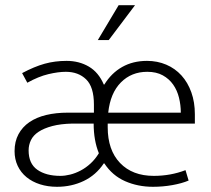

<svg xmlns="http://www.w3.org/2000/svg" viewBox="-20 -710 811 738"><path d="M729 -235H394V-221Q394 -133 441.5 -83.5Q489 -34 571 -34Q636 -34 693 -56L705 -16Q679 -5 642.5 1.5Q606 8 568 8Q510 8 461 -13.5Q412 -35 381 -82H379Q349 -37 302 -14.5Q255 8 199 8Q164 8 134 -1.5Q104 -11 82 -29Q60 -47 48 -72.5Q36 -98 36 -129Q36 -166 51 -194Q66 -222 93 -240.5Q120 -259 157.5 -268Q195 -277 241 -277H341V-308Q341 -376 311 -405Q281 -434 233 -434Q204 -434 166 -425Q128 -416 85 -392L65 -429Q112 -454 151.5 -465Q191 -476 236 -476Q284 -476 321.5 -454Q359 -432 379 -385H381Q408 -429 449.5 -452.5Q491 -476 545 -476Q585 -476 619 -461.5Q653 -447 677.5 -420Q702 -393 715.5 -355Q729 -317 729 -271ZM90 -132Q90 -81 123.5 -57.5Q157 -34 212 -34Q230 -34 250 -39Q270 -44 290 -54.5Q310 -65 328 -81.5Q346 -98 360 -121Q340 -170 340 -235H258Q213 -234 181 -225.5Q149 -217 128.5 -203.5Q108 -190 99 -171.5Q90 -153 90 -132ZM675 -277Q675 -306 668 -334.5Q661 -363 645.5 -385Q630 -407 605.5 -420.5Q581 -434 546 -434Q485 -434 444.5 -393Q404 -352 396 -277ZM499 -690 398 -556H356L436 -690Z"/></svg>

Font: Ek Mukta ExtraLight
Style: Regular
Weight: 275
Designer: Girish Dalvi and Yashodeep Gholap
Foundry: Ek Type
Version: Version 2.538;PS 1.002;hotconv 16.6.51;makeotf.lib2.5.65220;